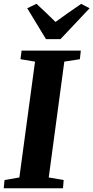

<svg xmlns="http://www.w3.org/2000/svg" viewBox="-29 -1016 504 1036"><path d="M-9 0 -4.5 -44.5 75.5 -58.5 160 -683.5 81.5 -696.5 87.5 -743H407L402 -696.5L318 -683.5L234 -58.5L314.5 -44.5L311 0ZM219 -805 118 -971.5 168 -995.5Q194 -971 219.8 -946.8Q245.5 -922.5 270.5 -897.5Q304.5 -922.5 339.5 -947Q374.5 -971.5 409 -995L454.5 -971.5L297.5 -805Z"/></svg>

Font: Merriweather 36pt ExtraBold
Style: Italic
Weight: 800
Italic angle: -7.8°
Version: Version 2.101